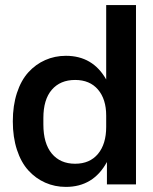

<svg xmlns="http://www.w3.org/2000/svg" viewBox="-20 -731 608 761"><path d="M241.2 9.8Q197.3 9.8 159.2 -7.1Q121.1 -23.9 92.3 -55.7Q63.5 -87.4 47.1 -137.5Q30.8 -187.5 30.8 -250Q30.8 -312.5 47.1 -362.5Q63.5 -412.6 92.3 -444.3Q121.1 -476.1 159.2 -492.9Q197.3 -509.8 241.2 -509.8Q347.7 -509.8 400.9 -416V-710.9H519V0H403.8V-88.9Q350.1 9.8 241.2 9.8ZM151.9 -237.8Q151.9 -162.6 185.3 -122.3Q218.8 -82 277.8 -82Q335.9 -82 368.4 -121.1Q400.9 -160.2 400.9 -228V-272.9Q400.9 -337.9 368.4 -376Q335.9 -414.1 277.8 -414.1Q218.8 -414.1 185.3 -375.2Q151.9 -336.4 151.9 -263.2Z"/></svg>

Font: TASA Orbiter Display SemiBold
Style: Regular
Weight: 600
Designer: Weizhong Zhang
Version: Version 1.000;Glyphs 3.1.2 (3151)